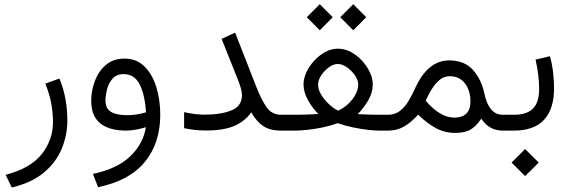

<svg xmlns="http://www.w3.org/2000/svg" viewBox="-20 -604 2638 888"><path d="M254.9 -240.7Q274.4 -193.4 283 -144.5Q291.5 -95.7 291.5 -47.9Q291.5 21.5 265.1 84.7Q238.8 147.9 182.1 194.8Q125.5 241.7 34.7 263.2L5.9 204.6Q121.6 174.3 173.3 108.4Q225.1 42.5 225.1 -40Q225.1 -81.5 216.8 -126.5Q208.5 -171.4 189.5 -217.3Z M654.8 -15.6Q636.7 -9.8 611.1 -4.9Q585.4 0 565.4 0Q401.9 0 401.9 -137.2Q401.9 -184.6 418.7 -229.5Q435.5 -274.4 469.7 -303.7Q503.9 -333 555.7 -333Q611.8 -333 648.4 -296.4Q685.1 -259.8 703.1 -200.7Q721.2 -141.6 721.2 -73.7Q721.2 58.6 649.4 145.5Q577.6 232.4 433.6 261.7L409.7 200.2Q519.5 177.7 580.6 120.6Q641.6 63.5 654.8 -15.6ZM655.3 -84.5Q649.9 -167 625.7 -214.1Q601.6 -261.2 551.8 -261.2Q518.1 -261.2 499.8 -239.5Q481.4 -217.8 474.6 -189Q467.8 -160.2 467.8 -139.6Q467.8 -101.6 493.9 -86.4Q520 -71.3 567.9 -71.3Q611.3 -71.3 655.3 -84.5Z M831.5 -85.4Q883.3 -73.7 926.3 -73.7Q1001 -73.7 1050 -93.3Q1099.1 -112.8 1099.1 -163.6Q1099.1 -178.7 1093 -199Q1086.9 -219.2 1081.1 -233.4L1004.9 -424.3L1067.4 -453.1L1166 -201.2Q1189.5 -140.6 1213.9 -106.9Q1238.3 -73.2 1280.8 -73.2H1301.3V0H1280.8Q1228.5 0 1197.3 -21Q1166 -42 1142.1 -84.5Q1112.8 -43 1063.7 -21.7Q1014.6 -0.5 933.6 -0.5Q902.8 -0.5 878.2 -3.4Q853.5 -6.3 831.5 -11.2Z M1553.7 -524.4 1613.8 -584.5 1673.8 -524.4 1613.8 -463.9ZM1398.9 -524.4 1459 -584.5 1519 -524.4 1459 -463.9ZM1634.3 -76.2Q1660.2 -74.7 1686.5 -74Q1712.9 -73.2 1730 -73.2H1775.9V0H1731Q1713.9 0 1682.6 -3.4Q1651.4 -6.8 1614.3 -14.4Q1577.1 -22 1542 -34.2Q1506.3 -21.5 1468.5 -13.9Q1430.7 -6.3 1398.4 -3.2Q1366.2 0 1347.2 0H1281.7V-73.2H1347.2Q1367.7 -73.2 1395 -74Q1422.4 -74.7 1452.6 -76.7Q1425.3 -103.5 1404.5 -140.6Q1383.8 -177.7 1383.8 -214.4Q1383.8 -240.7 1397 -269.5Q1410.2 -298.3 1432.9 -323Q1455.6 -347.7 1483.9 -363.3Q1512.2 -378.9 1542.5 -378.9Q1573.7 -378.9 1602.8 -363.5Q1631.8 -348.1 1654.5 -323.2Q1677.2 -298.3 1690.7 -269.5Q1704.1 -240.7 1704.1 -213.4Q1704.1 -176.3 1682.9 -139.6Q1661.6 -103 1634.3 -76.2ZM1542.5 -308.1Q1522.5 -308.1 1501.5 -293Q1480.5 -277.8 1465.8 -255.9Q1451.2 -233.9 1451.2 -212.4Q1451.2 -189.5 1465.8 -165.5Q1480.5 -141.6 1502 -121.8Q1523.4 -102.1 1543 -92.3Q1566.9 -102.1 1588.1 -121.3Q1609.4 -140.6 1623 -164.8Q1636.7 -189 1636.7 -213.4Q1636.7 -233.4 1621.6 -255.4Q1606.4 -277.3 1584.5 -292.7Q1562.5 -308.1 1542.5 -308.1Z M1913.6 -73.7Q1883.3 -39.1 1849.9 -19.5Q1816.4 0 1776.9 0H1756.3V-73.2H1774.4Q1807.1 -73.2 1830.3 -91.6Q1853.5 -109.9 1869.6 -137.2Q1885.7 -164.6 1897.5 -190.4Q1928.7 -260.3 1968.5 -292.5Q2008.3 -324.7 2057.1 -324.7Q2127.9 -324.7 2167.2 -280.8Q2206.5 -236.8 2220.2 -171.9Q2229.5 -125.5 2250.5 -99.4Q2271.5 -73.2 2304.7 -73.2H2318.4V0H2304.2Q2242.7 0 2205.6 -55.2Q2183.6 -21.5 2157.5 -5.4Q2131.3 10.7 2084.5 10.7Q2036.6 10.7 1995.8 -11.5Q1955.1 -33.7 1913.6 -73.7ZM1948.7 -138.2Q1981.4 -100.1 2014.4 -80.1Q2047.4 -60.1 2080.6 -60.1Q2155.8 -60.1 2155.8 -135.3Q2155.8 -185.1 2130.4 -218.3Q2105 -251.5 2059.6 -251.5Q2033.2 -251.5 2012.7 -234.1Q1992.2 -216.8 1976.3 -190.7Q1960.4 -164.6 1948.7 -138.2Z M2542.5 -195.8Q2542.5 -100.1 2496.3 -50Q2450.2 0 2356.9 0H2298.8V-73.2H2356.9Q2416.5 -73.2 2445.1 -101.8Q2473.6 -130.4 2473.6 -194.3Q2473.6 -222.2 2469.2 -258.3Q2464.8 -294.4 2457 -328.1L2523.4 -344.2Q2533.7 -307.6 2538.1 -268.6Q2542.5 -229.5 2542.5 -195.8ZM2346.2 147.9 2408.7 85.4 2471.7 147.9 2408.7 210.4Z"/></svg>

Font: Vazir Light FD-WOL-UI
Style: Light-FD-WOL-UI
Weight: 300
Designer: Saber Rastikerdar
Foundry: Saber Rastikerdar
Version: Version 30.0.0